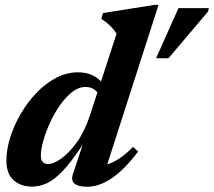

<svg xmlns="http://www.w3.org/2000/svg" viewBox="-20 -732 853 766"><path d="M531 -127.5Q476.5 -55 426 -21Q375.5 13 328.5 13Q254 13 271 -38L310 -155Q265 -86.5 230.5 -50.2Q196 -14 166.8 -0.8Q137.5 12.5 108 12.5Q63 12.5 34.2 -13.2Q5.5 -39 5.5 -91.5Q5.5 -134 20.2 -182Q35 -230 61.8 -276.2Q88.5 -322.5 124.5 -360.5Q160.5 -398.5 203 -421Q245.5 -443.5 291.5 -443.5Q319 -443.5 341.5 -435Q364 -426.5 383 -407L445 -597.5Q432.5 -617 417 -631.5Q401.5 -646 384 -657L391 -680L596 -712.5H612.5L408 -76.5Q456.5 -90.5 511 -146ZM143 -111Q143 -77.5 172.5 -77.5Q193 -77.5 223.8 -99Q254.5 -120.5 285.8 -163.2Q317 -206 338 -269L368.5 -363Q361.5 -372.5 349.8 -378.8Q338 -385 320.5 -385Q293.5 -385 267.8 -364.8Q242 -344.5 219.2 -312.2Q196.5 -280 179.5 -242.5Q162.5 -205 152.8 -170.2Q143 -135.5 143 -111ZM602.5 -499.5 692 -699.5H813L810.5 -686.5L652 -499.5Z"/></svg>

Font: Newsreader 16pt
Style: Bold Italic
Weight: 700
Italic angle: -17°
Designer: Hugues Gentile
Foundry: Production Type
Version: Version 1.003; ttfautohint (v1.8.3)